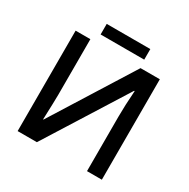

<svg xmlns="http://www.w3.org/2000/svg" viewBox="-186 -1014 1161 1182"><g transform="rotate(30 394.5 -423.0)"><path d="M93.8 -713.9H198.7V-321.3Q198.7 -278.3 193.4 -141.1H196.3L555.2 -713.9H692.4V0H586.9V-387.2Q586.9 -464.4 594.7 -573.2H590.8L230.5 0H93.8ZM238.8 -845.7H548.8V-770.5H238.8Z"/></g></svg>

Font: Viking Open Sans Light
Style: Bold
Weight: 600
Foundry: Ascender Corporation
Version: Version 2.001